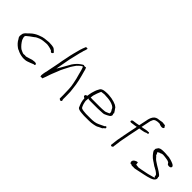

<svg xmlns="http://www.w3.org/2000/svg" viewBox="99 -1521 2360 2360"><g transform="rotate(45 1278.5 -341.0)"><path d="M96 -223C91 -192 96 -180 110 -163C126 -130 150 -105 181 -82H182C189 -76 198 -69 207 -68H208C237 -52 271 -41 315 -37C343 -37 362 -38 382 -45C407 -54 438 -65 462 -76L475 -77C477 -78 480 -79 481 -87C483 -98 472 -106 450 -106C438 -106 426 -102 409 -101C385 -92 352 -84 327 -76H324C317 -76 312 -77 305 -78C302 -77 294 -76 289 -76C285 -76 282 -76 276 -77H275C259 -82 240 -92 226 -99H225C193 -124 170 -153 150 -188V-189C147 -201 137 -219 139 -239L140 -242L146 -252C171 -273 197 -294 229 -315C248 -333 269 -341 294 -351C325 -362 356 -363 390 -366H411C431 -363 450 -360 469 -354V-353H470C478 -349 483 -349 490 -347C494 -340 504 -330 516 -328C519 -330 520 -330 523 -333C529 -335 534 -340 535 -346V-347C536 -352 533 -357 528 -359H526V-361C517 -372 506 -379 492 -390C468 -398 439 -401 404 -401C355 -397 308 -394 272 -377H271C236 -365 210 -351 181 -329C168 -317 151 -303 139 -290C115 -270 97 -251 97 -225Z M626 -76C624 -67 624 -57 623 -48V-45C623 -44 625 -37 627 -32L628 -34L626 -25C627 -25 635 -29 638 -30C645 -28 649 -28 659 -28C671 -54 682 -90 693 -123C697 -134 699 -137 703 -150C711 -170 719 -191 730 -217C747 -269 780 -322 801 -366L802 -368V-369C815 -387 825 -406 838 -423C844 -432 849 -439 858 -445C861 -449 866 -455 873 -460C881 -468 893 -480 913 -483L914 -473C925 -450 930 -424 937 -398L940 -386C946 -362 952 -338 959 -317V-316C963 -298 966 -281 970 -264C985 -204 984 -133 986 -63V-45C986 -24 985 -2 988 -1L991 0L993 -1C998 12 1012 12 1020 2L1021 3C1025 1 1029 -4 1029 -13L1027 -10L1022 -11V-22C1021 -29 1020 -35 1020 -42L1021 -45C1021 -47 1020 -49 1020 -52L1021 -54C1022 -84 1019 -121 1019 -156L1014 -200C1006 -292 984 -372 961 -453L956 -474C952 -486 948 -498 941 -504V-505C932 -497 918 -499 904 -505C894 -501 885 -495 872 -486C841 -465 816 -437 793 -404C768 -360 748 -324 724 -282L696 -235L731 -426C742 -477 754 -526 765 -570V-571C770 -588 775 -601 778 -616V-619C785 -640 792 -653 795 -674C795 -678 791 -684 785 -680L774 -676V-686C771 -687 767 -683 764 -673L760 -663C758 -655 754 -649 752 -643L751 -642C749 -638 749 -636 749 -635V-634C746 -626 743 -617 739 -605C724 -547 705 -483 694 -418C689 -398 686 -377 681 -356L672 -304C669 -285 664 -266 661 -247C657 -224 651 -203 648 -184V-183C645 -170 643 -159 641 -148V-146C638 -136 637 -127 635 -117L634 -116L630 -98ZM681 -356Z M1174 -246C1172 -232 1184 -228 1198 -220C1199 -173 1213 -136 1229 -100H1230L1229 -99C1236 -77 1267 -71 1304 -68C1332 -66 1360 -63 1390 -65H1430C1458 -65 1478 -67 1503 -72C1532 -77 1550 -81 1571 -95L1572 -96H1573C1588 -103 1600 -108 1614 -115C1619 -121 1624 -127 1628 -132C1633 -134 1643 -140 1644 -146C1646 -158 1642 -161 1636 -164H1635C1629 -171 1624 -162 1616 -153L1613 -152C1591 -142 1571 -131 1546 -120C1512 -103 1471 -99 1427 -99H1388C1360 -97 1335 -100 1312 -102C1294 -103 1278 -106 1263 -114C1257 -121 1252 -133 1248 -143C1244 -154 1240 -162 1237 -178C1234 -192 1229 -207 1233 -230L1234 -254L1248 -248H1257C1261 -247 1264 -247 1267 -247H1401C1429 -248 1455 -249 1482 -251H1483C1505 -251 1520 -260 1541 -270C1560 -282 1576 -286 1584 -301V-302C1595 -317 1587 -327 1582 -341L1585 -345L1586 -350C1585 -352 1584 -355 1584 -355L1581 -356C1577 -365 1573 -372 1566 -381C1562 -386 1559 -392 1553 -399H1552L1553 -400C1551 -404 1548 -407 1545 -411C1536 -417 1530 -423 1520 -429C1473 -451 1401 -468 1325 -461C1287 -459 1258 -450 1245 -416V-415H1244C1229 -389 1222 -363 1212 -329L1207 -303C1205 -297 1204 -290 1204 -284V-283C1204 -283 1204 -281 1203 -275L1202 -268L1182 -261C1179 -258 1175 -251 1174 -246ZM1253 -331 1254 -332C1262 -357 1269 -383 1282 -410C1282 -412 1287 -420 1289 -423C1305 -426 1320 -427 1337 -429H1338C1354 -429 1368 -428 1387 -426H1395C1432 -423 1468 -415 1494 -401H1495C1506 -394 1524 -385 1530 -367V-366C1533 -358 1537 -353 1541 -348C1543 -342 1552 -333 1549 -314L1548 -308C1536 -303 1526 -297 1511 -292C1507 -290 1500 -286 1488 -285C1462 -282 1434 -281 1407 -281H1268C1267 -281 1265 -281 1260 -282H1246C1247 -297 1249 -315 1253 -331Z M1798 -432C1795 -423 1802 -414 1808 -415H1819C1838 -417 1846 -418 1870 -422L1901 -427L1896 -399C1884 -336 1869 -273 1858 -208L1847 -149C1846 -141 1845 -134 1844 -127C1842 -118 1842 -110 1841 -102C1840 -97 1840 -91 1839 -83C1838 -77 1838 -72 1837 -66L1836 -63C1833 -46 1837 -40 1847 -39H1854C1856 -40 1857 -42 1867 -47C1872 -55 1872 -58 1870 -63L1873 -79C1874 -85 1874 -92 1876 -103C1876 -111 1878 -121 1880 -130L1881 -139L1882 -151L1887 -179C1900 -252 1915 -325 1930 -396L1937 -435C1958 -437 1974 -441 1996 -445L2008 -448C2016 -450 2027 -452 2035 -459C2043 -461 2051 -461 2058 -463C2067 -469 2062 -483 2056 -486L2047 -484H2045C2021 -486 1994 -478 1969 -473H1967C1963 -473 1960 -472 1956 -471L1944 -468L1946 -481C1952 -511 1959 -542 1965 -572C1966 -579 1968 -585 1969 -590V-592C1972 -599 1975 -606 1979 -616C1988 -650 2035 -654 2056 -654H2071C2078 -652 2082 -651 2089 -646C2093 -646 2096 -645 2097 -645H2099C2103 -642 2111 -641 2120 -641C2137 -641 2147 -648 2149 -658C2150 -665 2147 -668 2142 -670C2138 -675 2136 -680 2134 -685C2124 -687 2116 -689 2107 -689H2105C2096 -691 2090 -691 2081 -691C2060 -687 2034 -682 2011 -680C1983 -674 1962 -657 1947 -625C1945 -621 1943 -614 1940 -607L1934 -587L1930 -566C1922 -534 1916 -503 1910 -471L1909 -463C1884 -457 1852 -452 1825 -449H1824C1811 -449 1800 -440 1798 -432Z M2154 -80C2153 -74 2159 -61 2166 -54C2169 -53 2172 -54 2180 -54H2182C2187 -52 2189 -51 2195 -47C2202 -47 2212 -47 2220 -48H2223C2240 -44 2260 -51 2282 -55C2346 -70 2411 -79 2471 -100C2501 -113 2518 -120 2528 -147V-154C2528 -157 2529 -160 2529 -162C2528 -164 2526 -172 2524 -177L2525 -180C2528 -189 2521 -197 2511 -206C2491 -224 2474 -232 2450 -248C2424 -262 2399 -279 2375 -295C2355 -307 2341 -323 2327 -340L2317 -348V-351C2317 -352 2315 -353 2314 -357V-358C2313 -365 2309 -370 2305 -378L2300 -387C2308 -391 2316 -396 2324 -401H2327C2334 -401 2338 -405 2347 -409L2363 -413C2364 -413 2366 -414 2369 -414H2379C2383 -414 2386 -413 2387 -413C2393 -413 2397 -412 2401 -412H2403C2431 -407 2459 -407 2482 -393C2488 -386 2490 -382 2494 -377V-374C2499 -369 2514 -363 2525 -364H2526C2543 -364 2555 -372 2557 -386C2557 -411 2512 -425 2485 -433L2486 -434C2482 -435 2482 -435 2481 -435H2480L2463 -438V-439C2456 -442 2446 -443 2436 -444C2429 -444 2420 -445 2411 -445L2401 -446L2392 -447C2385 -447 2375 -448 2368 -448H2345C2308 -448 2279 -441 2269 -421L2268 -420V-419C2263 -412 2260 -409 2257 -403C2257 -401 2255 -398 2255 -398C2253 -389 2255 -385 2256 -381L2254 -370C2257 -361 2270 -342 2277 -334L2289 -319C2303 -302 2323 -286 2342 -274L2361 -262L2362 -261C2372 -254 2383 -248 2394 -239L2406 -232L2410 -231L2424 -222C2437 -215 2448 -211 2459 -201C2466 -197 2476 -186 2482 -181C2485 -177 2489 -171 2488 -160V-155L2490 -152L2500 -141L2483 -136C2481 -135 2480 -134 2473 -133C2453 -129 2433 -121 2410 -116L2382 -110H2381C2374 -109 2365 -107 2356 -105C2338 -101 2321 -99 2306 -95H2305L2268 -89L2264 -90C2263 -90 2257 -91 2256 -91H2254C2252 -92 2248 -92 2244 -92C2240 -92 2230 -93 2225 -94C2224 -105 2222 -114 2220 -127C2218 -128 2219 -128 2216 -129C2191 -128 2160 -108 2157 -90V-88C2155 -86 2155 -85 2155 -83Z"/></g></svg>

Font: Scribbler
Style: HLIta
Weight: 100
Designer: Mew Too
Foundry: Cannot Into Space Fonts
Version: Version 1.001